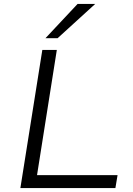

<svg xmlns="http://www.w3.org/2000/svg" viewBox="-20 -960 681 980"><path d="M84 0 196 -705H270L169 -66H580L569 0ZM212 -765 376 -940H466L274 -765Z"/></svg>

Font: Nunito Sans 7pt SemiExpanded Light
Style: Italic
Weight: 300
Width: 6
Italic angle: -9°
Designer: Vernon Adams
Foundry: Vernon Adams
Version: Version 3.101;gftools[0.9.27]